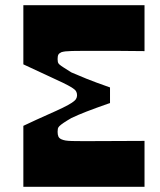

<svg xmlns="http://www.w3.org/2000/svg" viewBox="-20 -720 617 740"><path d="M70 0V-235Q125 -261 162.5 -277.5Q200 -294 222.5 -305Q245 -316 257 -324Q269 -332 273 -338.5Q277 -345 277 -353Q277 -362 273 -368.5Q269 -375 257 -382.5Q245 -390 222.5 -401Q200 -412 162.5 -429Q125 -446 70 -472V-700H537V-523Q485 -524 426.5 -524Q368 -524 305 -524Q275 -524 258 -523.5Q241 -523 232.5 -522Q224 -521 217 -519Q208 -515 205 -509.5Q202 -504 202 -492Q202 -486 203 -481Q204 -476 209 -471.5Q214 -467 225 -460Q236 -453 255 -441Q280 -430 313.5 -416.5Q347 -403 404 -383V-323Q347 -303 313.5 -290Q280 -277 255 -265Q236 -254 225 -246.5Q214 -239 209 -234Q204 -229 203 -224Q202 -219 202 -212Q202 -201 205 -194Q208 -187 217 -183Q224 -180 232.5 -178.5Q241 -177 258 -176.5Q275 -176 305 -176Q368 -176 426.5 -176.5Q485 -177 537 -177V0Z"/></svg>

Font: Ojuju ExtraLight
Style: Bold
Weight: 700
Version: Version 1.000